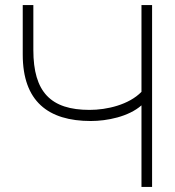

<svg xmlns="http://www.w3.org/2000/svg" viewBox="-20 -740 692 760"><path d="M582 0V-720H540V-376.5C490.5 -325.5 403.5 -305 334.5 -305C181 -305 112 -375.5 112 -542V-720H70V-524C70 -339.5 170 -261 339.5 -261C403.5 -261 489 -278 540 -323V0Z"/></svg>

Font: Vela Sans ExtLt
Style: Regular
Weight: 200
Designer: Principal design: Mikhail Sharanda - project Manrope.
Design modification: Ravid Balaliev
Foundry: Mikhail Sharanda
Version: Version 1.001